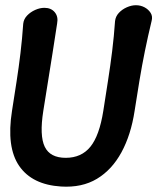

<svg xmlns="http://www.w3.org/2000/svg" viewBox="-20 -702 603 736"><path d="M150 -672Q176 -672 190 -655Q204 -638 199 -612Q190 -554 181.5 -499Q173 -444 164 -389.5Q155 -335 146 -277Q131 -182 151.5 -139.5Q172 -97 232 -97Q292 -97 326.5 -139.5Q361 -182 376 -277Q385 -335 394 -392.5Q403 -450 410 -506.5Q417 -563 421 -621Q423 -639 435.5 -652.5Q448 -666 466 -674Q484 -682 501 -682Q519 -682 534 -674Q549 -666 557.5 -652.5Q566 -639 561 -621Q547 -563 535.5 -506.5Q524 -450 514.5 -392.5Q505 -335 496 -277Q482 -185 445.5 -118Q409 -51 351.5 -16.5Q294 18 214 13Q103 6 53.5 -66Q4 -138 26 -277Q35 -335 43.5 -389.5Q52 -444 58.5 -498.5Q65 -553 69 -611Q71 -629 84 -642.5Q97 -656 115 -664Q133 -672 150 -672Z"/></svg>

Font: Winky Sans Medium
Style: Italic
Weight: 500
Italic angle: -8.97852°
Designer: Simon Atzbach
Foundry: typofactur
Version: Version 1.205